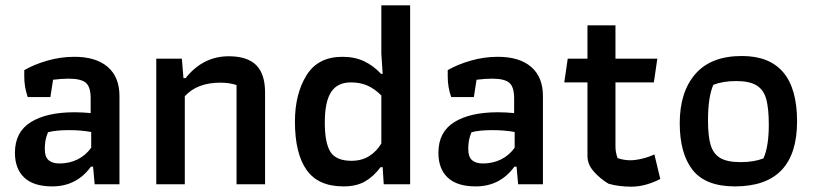

<svg xmlns="http://www.w3.org/2000/svg" viewBox="-20 -691 3055 720"><path d="M36 -118Q36 -196 95.5 -233Q155 -270 259 -270Q287 -270 320 -267V-322Q320 -365 302 -380.5Q284 -396 238 -396Q211 -396 179 -392L169 -327H84Q71 -364 71 -403V-428Q107 -449 157 -463.5Q207 -478 259 -478Q340 -478 384 -440Q428 -402 428 -331V0H335L329 -66H321Q267 8 176 8Q106 8 71 -25Q36 -58 36 -118ZM322 -137V-196Q284 -203 239 -203Q188 -203 160 -195Q153 -178 150.5 -164Q148 -150 148 -132Q148 -103 162 -90.5Q176 -78 203 -78Q240 -78 270.5 -93Q301 -108 322 -137Z M566 -471H662L668 -398H676Q741 -480 838 -480Q907 -480 940.5 -447Q974 -414 974 -344V0H867V-372Q841 -381 806 -381Q719 -381 673 -330V0H566Z M1086 -235Q1086 -338 1129 -408Q1172 -478 1264 -478Q1310 -478 1345 -461.5Q1380 -445 1409 -414H1415L1410 -490V-671H1518V0H1419L1415 -64H1407Q1382 -30 1349.5 -11Q1317 8 1268 8Q1173 8 1129.5 -54Q1086 -116 1086 -235ZM1410 -153V-333Q1385 -358 1358 -370Q1331 -382 1296 -382Q1245 -382 1221.5 -345.5Q1198 -309 1198 -232Q1198 -154 1219.5 -121Q1241 -88 1298 -88Q1337 -88 1365 -106Q1393 -124 1410 -153Z M1624 -118Q1624 -196 1683.5 -233Q1743 -270 1847 -270Q1875 -270 1908 -267V-322Q1908 -365 1890 -380.5Q1872 -396 1826 -396Q1799 -396 1767 -392L1757 -327H1672Q1659 -364 1659 -403V-428Q1695 -449 1745 -463.5Q1795 -478 1847 -478Q1928 -478 1972 -440Q2016 -402 2016 -331V0H1923L1917 -66H1909Q1855 8 1764 8Q1694 8 1659 -25Q1624 -58 1624 -118ZM1910 -137V-196Q1872 -203 1827 -203Q1776 -203 1748 -195Q1741 -178 1738.5 -164Q1736 -150 1736 -132Q1736 -103 1750 -90.5Q1764 -78 1791 -78Q1828 -78 1858.5 -93Q1889 -108 1910 -137Z M2262 -2Q2229 -22 2206 -48.5Q2183 -75 2183 -106V-382H2096L2109 -471H2183V-596H2288V-471H2445L2432 -382H2288V-141Q2288 -120 2296 -98Q2320 -90 2343 -90Q2363 -90 2388 -96Q2413 -102 2434 -112L2456 -20Q2434 -8 2405.5 0.5Q2377 9 2347 9Q2301 9 2262 -2Z M2529 -229Q2529 -346 2587.5 -413.5Q2646 -481 2762 -481Q2969 -481 2969 -236Q2969 8 2736 8Q2626 8 2577.5 -53.5Q2529 -115 2529 -229ZM2843 -97Q2863 -142 2863 -223Q2863 -284 2853.5 -319Q2844 -354 2817.5 -370.5Q2791 -387 2741 -387Q2691 -387 2655 -373Q2635 -327 2635 -240Q2635 -180 2645 -147Q2655 -114 2681 -98.5Q2707 -83 2757 -83Q2807 -83 2843 -97Z"/></svg>

Font: Athiti SemiBold
Style: Regular
Weight: 600
Designer: CadsonDemak Team
Foundry: CadsonDemak
Version: Version 1.033